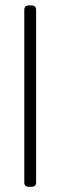

<svg xmlns="http://www.w3.org/2000/svg" viewBox="-20 -603 230 728"><path d="M90.8 105.4Q72.1 105.4 72.1 89.2V-565.6Q72.1 -582.6 90.8 -582.6H98.3Q116.9 -582.6 116.9 -565.6V89.2Q116.9 105.4 98.3 105.4Z"/></svg>

Font: Jaldi
Style: Regular
Weight: 400
Designer: Pablo Cosgaya and Nicolas Silva
Foundry: Omnibus-Type
Version: Version 1.001;PS 001.001;hotconv 1.0.70;makeotf.lib2.5.58329